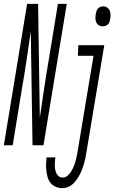

<svg xmlns="http://www.w3.org/2000/svg" viewBox="-60 -755 595 998"><path d="M-40 0 81 -735H138L147 -143Q158 -218 169 -292.5Q180 -367 193 -441L241 -735H287L166 0H109L100 -592Q89 -517 78 -442.5Q67 -368 54 -294L6 0ZM473 -618Q462 -618 453 -624Q444 -630 440 -639.5Q436 -649 436 -660.5Q436 -672 438 -683Q439 -690 441.5 -697.5Q444 -705 449.5 -711Q455 -717 462.5 -719.5Q470 -722 477 -722Q488 -722 497 -716Q506 -710 510 -700.5Q514 -691 514.5 -679.5Q515 -668 513 -657Q512 -650 509.5 -642.5Q507 -635 501.5 -629Q496 -623 488.5 -620.5Q481 -618 473 -618ZM264 223Q246 223 230 216Q214 209 203.5 196.5Q193 184 188 167.5Q183 151 181 133.5Q179 116 179.5 98.5Q180 81 182 63H228Q226 74 225.5 84.5Q225 95 225 106Q225 117 227 127Q229 137 233.5 146.5Q238 156 246.5 162Q255 168 266 168Q280 168 291.5 158Q303 148 310.5 135.5Q318 123 323.5 109.5Q329 96 332.5 82.5Q336 69 339 55.5Q342 42 344 29L426 -465H345L347 -520H482L389 38Q387 52 384 66.5Q381 81 377 95Q373 109 367.5 123.5Q362 138 355 151.5Q348 165 339 178Q330 191 318.5 201.5Q307 212 292.5 217.5Q278 223 264 223Z"/></svg>

Font: Iosevka SS18 Light
Style: Italic
Weight: 300
Italic angle: -9°
Monospace: yes
Designer: Belleve Invis
Foundry: Belleve Invis
Version: Version 25.1.1; ttfautohint (v1.8.4)